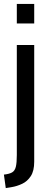

<svg xmlns="http://www.w3.org/2000/svg" viewBox="-26 -720 254 982"><path d="M3.5 242 -6 173Q21.5 170 35.8 161.8Q50 153.5 55 133Q60 112.5 60 73V-490H149V107Q149 154 131.5 180.8Q114 207.5 87.5 220Q61 232.5 34 237ZM60 -600V-700H149V-600Z"/></svg>

Font: Cabin
Style: Regular
Weight: 400
Width: 4
Designer: Pablo Impallari
Foundry: Pablo Impallari. http://www.impallari.com Igino Marini. http://www.ikern.com
Version: Version 3.001